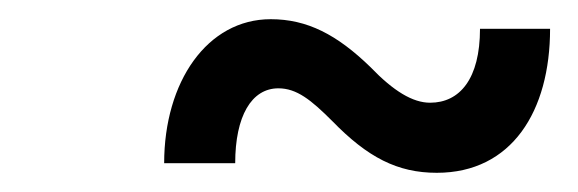

<svg xmlns="http://www.w3.org/2000/svg" viewBox="-20 -371 602 200"><path d="M553 -341H480C480 -289 459 -264 428 -264C410 -264 390 -276 366 -301C331 -335 300 -351 262 -351C196 -351 151 -286 151 -201H225C225 -250 242 -279 270 -279C289 -279 304 -267 326 -245C363 -207 394 -191 435 -191C513 -191 553 -255 553 -341Z"/></svg>

Font: Goli SemiBold
Style: Regular
Weight: 600
Designer: jaikishan Patel
Foundry: MagicType
Version: Version 1.000;Glyphs 3.2 (3242)